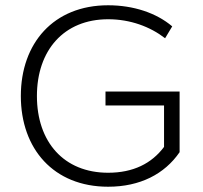

<svg xmlns="http://www.w3.org/2000/svg" viewBox="-20 -698 770 728"><path d="M390 10C511 10 604 -38 661 -121V-351H380V-298H602V-141C555 -78 485 -43 390 -43C222 -43 120 -160 120 -334C120 -507 222 -625 390 -625C474 -625 549 -597 606 -553L633 -598C573 -649 486 -678 390 -678C183 -678 59 -534 59 -334C59 -134 183 10 390 10Z"/></svg>

Font: Gantari Light
Style: Regular
Weight: 300
Designer: Anugrah Pasau
Foundry: Lafontype
Version: Version 1.000